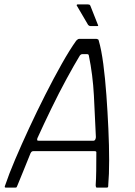

<svg xmlns="http://www.w3.org/2000/svg" viewBox="-20 -849 610 869"><path d="M6 0Q2 0 1.5 -2.5Q1 -5 4 -12Q20 -60 48.5 -127Q77 -194 112 -269.5Q147 -345 185 -420Q223 -495 259 -559Q295 -623 325 -665Q329 -669 332 -671Q335 -673 338 -673H417Q421 -672 423.5 -671Q426 -670 427 -665Q439 -624 447.5 -559.5Q456 -495 461.5 -419Q467 -343 470.5 -266Q474 -189 474 -123Q474 -57 470 -13Q470 -5 469 -2.5Q468 0 463 0H419Q415 0 414.5 -2Q414 -4 413 -10Q415 -38 415.5 -76Q416 -114 416 -156Q417 -162 414.5 -163.5Q412 -165 406 -165H132Q127 -165 124 -163Q121 -161 118 -155Q102 -114 86 -76Q70 -38 59 -10Q57 -4 55.5 -2Q54 0 50 0ZM155 -212H403Q407 -212 410 -215.5Q413 -219 414 -228Q410 -322 405 -416.5Q400 -511 382 -598Q381 -604 374 -604H353Q346 -604 341 -597Q315 -554 281 -491.5Q247 -429 213 -359Q179 -289 149 -223Q148 -220 148 -216Q148 -212 155 -212ZM389 -731Q384 -731 379 -736L328 -823Q326 -825 327.5 -827Q329 -829 331 -829H378Q382 -829 384.5 -828Q387 -827 389 -823L423 -737Q427 -731 420 -731Z"/></svg>

Font: Glory Light
Style: Italic
Weight: 300
Italic angle: -12°
Version: Version 1.011